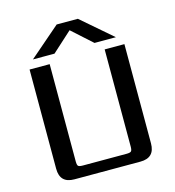

<svg xmlns="http://www.w3.org/2000/svg" viewBox="-118 -915 926 1015"><g transform="rotate(-15 345.0 -407.5)"><path d="M116 -669 285 -815H401L570 -669H453L343 -768L234 -669ZM195 -622V-90Q195 -70 200.5 -64.5Q206 -59 226 -59H465Q484 -59 490 -64.5Q496 -70 496 -90V-622H604V-79Q604 0 525 0H164Q85 0 85 -79V-622Z"/></g></svg>

Font: Sarpanch Medium
Style: Regular
Weight: 500
Designer: Manushi Parikh (Devanagari and Latin), Jyotish Sonowal (Devanagari)
Foundry: Indian Type Foundry
Version: Version 2.004;PS 1.0;hotconv 1.0.78;makeotf.lib2.5.61930; tt